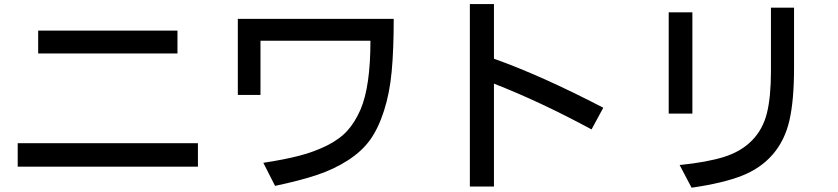

<svg xmlns="http://www.w3.org/2000/svg" viewBox="-20 -835 4040 926"><path d="M65.4 -31.2V-144.5H934.6V-31.2ZM164.1 -577.1V-687.5H835.9V-577.1Z M1127 -377V-744.1H1878.9Q1878.9 -595.7 1869.1 -490.7Q1859.4 -385.7 1832 -300.8Q1804.7 -215.8 1765.1 -160.6Q1725.6 -105.5 1658.2 -62Q1590.8 -18.6 1508.8 8.8Q1426.8 36.1 1306.6 61.5L1250 -49.8Q1352.5 -65.4 1423.8 -84Q1495.1 -102.5 1556.2 -132.8Q1617.2 -163.1 1654.3 -203.6Q1691.4 -244.1 1718.8 -306.6Q1766.6 -418 1766.6 -638.7H1236.3V-377Z M2246.1 64.5V-815.4H2362.3V-551.8Q2592.8 -469.7 2889.6 -315.4L2833 -210.9Q2583 -345.7 2362.3 -431.6V64.5Z M3205.1 -287.1V-775.4H3319.3V-287.1ZM3257.8 -39.1Q3391.6 -52.7 3473.1 -78.6Q3554.7 -104.5 3606.9 -157.7Q3659.2 -210.9 3678.7 -289.1Q3698.2 -367.2 3698.2 -491.2V-797.9H3809.6V-505.9Q3809.6 -352.5 3787.6 -255.4Q3765.6 -158.2 3707 -90.3Q3648.4 -22.5 3556.6 13.2Q3464.8 48.8 3315.4 70.3Z"/></svg>

Font: GenEi M Gothic v2 Medium
Style: Regular
Weight: 500
Version: Version 2.0